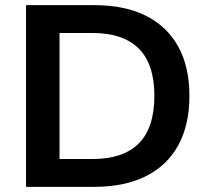

<svg xmlns="http://www.w3.org/2000/svg" viewBox="-20 -725 811 745"><path d="M81 0V-705H346Q464 -705 546 -664Q628 -623 671.5 -544.5Q715 -466 715 -353Q715 -240 671.5 -161Q628 -82 545.5 -41Q463 0 346 0ZM211 -108H338Q459 -108 519 -169Q579 -230 579 -353Q579 -476 518.5 -536.5Q458 -597 338 -597H211Z"/></svg>

Font: Nunito Sans 11pt
Style: Bold
Weight: 700
Version: Version 3.101;gftools[0.9.27]